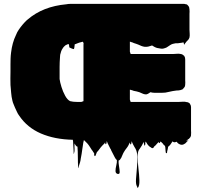

<svg xmlns="http://www.w3.org/2000/svg" viewBox="-20 -720 1042 989"><path d="M964 -26Q964 -21 963.5 -19.5Q963 -18 961 -15V-14Q958 -10 955.5 -7.5Q953 -5 952 -4Q948 -2 948 -2Q938 8 939 8Q940 8 945 4.5Q950 1 951 1Q952 1 941 12Q935 20 925 24Q915 28 905 23Q901 21 898 19Q895 17 890 10Q884 13 877 13Q872 12 869 8Q865 13 861.5 19Q858 25 853 30Q849 34 846 36Q845 42 844 48Q843 54 841 60Q841 62 840.5 66Q840 70 837 69Q834 69 834 65.5Q834 62 833 59Q832 52 832 45.5Q832 39 830 32Q829 31 828 30Q827 29 826 28Q825 28 824 27Q822 24 819 20Q816 16 812 13Q809 10 807 9Q807 9 805 11Q805 16 802 17Q801 18 797 12Q795 13 792.5 16Q790 19 790 19L788 21Q782 29 774 35Q773 37 771.5 39.5Q770 42 766 43Q763 44 761 42Q759 40 757 39Q754 38 751 35.5Q748 33 745 30Q739 24 734 14L729 9Q728 14 728.5 19.5Q729 25 726 30Q725 32 724 28.5Q723 25 722 23Q721 20 721 17Q721 14 720 11Q716 20 711 29Q706 38 700 46Q689 57 689 85.5Q689 114 693 147Q697 180 698 208.5Q699 237 690 248Q690 251 688 246Q686 241 685 239Q679 228 680.5 203.5Q682 179 685 148.5Q688 118 687.5 90Q687 62 678 46Q677 44 675 41Q673 38 672 36Q668 30 665.5 24Q663 18 660 12Q660 12 660 11.5Q660 11 659 10Q659 9 658 7Q657 11 657 15.5Q657 20 654 24Q653 26 650 20Q650 18 649.5 16.5Q649 15 649 14Q647 18 645 21Q644 22 644 23Q644 24 643 26Q638 36 631 44.5Q624 53 619 62Q615 68 612.5 74.5Q610 81 607 87Q606 88 605.5 90.5Q605 93 603 95Q601 99 598 102.5Q595 106 591 107Q590 118 593 135.5Q596 153 596.5 165.5Q597 178 586 176Q575 173 575 160.5Q575 148 579 132Q583 116 582 104Q578 102 575.5 97.5Q573 93 571 90Q566 81 562 72.5Q558 64 553 55Q552 52 551 49.5Q550 47 548 45Q544 36 539 27Q534 18 531 9Q531 7 530 6Q529 10 529 14Q529 18 527 21Q527 22 525.5 22.5Q524 23 523 22Q522 20 522 17.5Q522 15 521 13Q520 17 517.5 19.5Q515 22 515 22Q511 26 507 30Q503 34 499 39L487 55L486 56Q484 59 480 63Q479 63 479 63.5Q479 64 479 64Q478 65 475 74Q472 83 471 83Q470 84 468.5 84Q467 84 467 83Q464 77 465 75.5Q466 74 465.5 71.5Q465 69 459 61Q458 59 457 57Q456 55 454 54Q448 45 442.5 36Q437 27 430 19L414 3Q413 3 413 2.5Q413 2 412 2Q411 5 409 15Q407 25 406 35Q405 45 404 48Q403 60 400.5 72.5Q398 85 396 97Q395 107 392.5 115.5Q390 124 387 133Q386 136 385 142Q384 148 383 145Q381 122 381 89.5Q381 57 379 35Q379 36 375 34Q372 32 368 26Q367 24 365.5 21Q364 18 364 20Q363 33 364 46Q365 59 361 71Q360 76 359.5 70Q359 64 359 53.5Q359 43 358 37Q357 28 357 18.5Q357 9 355 0Q261 -2 190.5 -32.5Q120 -63 79 -124Q72 -133 67 -144.5Q62 -156 57 -166Q54 -174 50 -183Q46 -192 44 -201Q39 -221 37.5 -241.5Q36 -262 34 -282Q33 -316 34 -350V-388Q34 -403 34.5 -418.5Q35 -434 37 -449Q43 -500 62 -539Q65 -547 68.5 -553.5Q72 -560 76 -566Q95 -594 117 -615Q121 -619 123 -620Q201 -687 322 -698Q332 -700 341.5 -700Q351 -700 360 -700H929Q932 -700 938 -698Q942 -698 944 -696Q946 -694 948 -692Q953 -687 954.5 -681.5Q956 -676 956 -671Q957 -666 956.5 -660Q956 -654 956 -649V-567Q956 -557 957 -547Q958 -537 956 -527Q954 -521 952 -518Q950 -515 944 -509Q941 -507 937 -501Q937 -501 935.5 -499Q934 -497 932 -495Q932 -490 929 -491Q927 -492 927 -496L925 -502Q925 -502 924 -502Q923 -502 921 -501Q920 -501 919.5 -500.5Q919 -500 917 -500Q912 -499 906 -498.5Q900 -498 895 -497H884Q877 -496 870 -494Q863 -492 857 -488Q850 -484 843.5 -479Q837 -474 829 -472Q820 -468 809 -469.5Q798 -471 789 -473Q782 -475 775.5 -478.5Q769 -482 763 -486Q762 -486 761.5 -485.5Q761 -485 761 -485Q753 -482 743.5 -480Q734 -478 725 -479Q717 -480 709 -483Q701 -486 693 -490Q687 -492 681 -494.5Q675 -497 670 -498Q666 -500 662 -501.5Q658 -503 653 -504Q655 -504 651 -505Q647 -506 649 -505V-454L653 -442H875Q883 -442 892 -443Q901 -444 910 -442Q912 -442 915 -441Q918 -440 920 -439Q926 -435 929 -432Q930 -430 931 -427.5Q932 -425 933 -423Q934 -420 934 -413V-305Q934 -301 934.5 -296Q935 -291 934 -285Q934 -280 933 -277Q932 -272 926 -266Q925 -265 924.5 -264Q924 -263 922 -262Q921 -261 921 -260.5Q921 -260 919 -259Q918 -258 917.5 -258.5Q917 -259 915 -258Q912 -257 909.5 -256Q907 -255 904 -255Q901 -254 897.5 -254Q894 -254 892 -254H891L870 -251Q860 -249 851 -247Q842 -245 832 -243Q823 -242 814 -242Q805 -242 796 -242Q786 -242 776 -242Q766 -242 755 -245Q749 -241 742.5 -237Q736 -233 728 -234Q720 -235 713 -238.5Q706 -242 698 -245Q691 -247 684 -249Q677 -251 669 -252Q665 -254 661 -255Q657 -256 653 -257Q654 -257 651.5 -257.5Q649 -258 649 -258V-207L653 -195H901Q910 -195 921 -196Q932 -197 942 -194Q944 -194 946 -193.5Q948 -193 950 -192Q952 -191 955 -189Q958 -187 959 -184Q964 -177 964 -168.5Q964 -160 964 -152V-47Q964 -42 964.5 -36.5Q965 -31 964 -26ZM287 -313Q289 -297 296.5 -272.5Q304 -248 315.5 -227Q327 -206 341 -199Q356 -195 377 -195H399L410 -199V-489Q410 -497 410.5 -497.5Q411 -498 407 -505Q406 -505 404.5 -504.5Q403 -504 402 -504Q388 -501 374 -495Q370 -493 370 -493Q366 -493 365 -492Q364 -486 363.5 -479.5Q363 -473 361 -468Q361 -466 357 -468Q354 -468 350 -470Q346 -472 343 -473Q342 -474 340 -474.5Q338 -475 337 -476Q336 -481 336 -485.5Q336 -490 333 -493Q333 -494 328.5 -492Q324 -490 322 -489Q318 -488 313 -483Q310 -481 307.5 -477.5Q305 -474 303 -471Q298 -464 295 -455.5Q292 -447 290 -438Q290 -435 289.5 -432Q289 -429 289 -425Q288 -412 287.5 -399Q287 -386 287 -375Z"/></svg>

Font: Rubik Wet Paint
Style: Regular
Weight: 400
Designer: Hubert and Fischer, NaN
Foundry: Hubert and Fischer, NaN
Version: Version 2.200